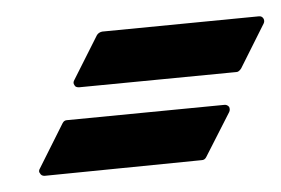

<svg xmlns="http://www.w3.org/2000/svg" viewBox="-20 -413 342 234"><path d="M104.5 -374.5 295.4 -393.1Q299.3 -393.6 301.3 -390.1Q302.7 -387.2 301.3 -384.3L273.9 -329.6Q271 -325.2 268.1 -325.2L76.2 -306.6Q71.8 -306.6 70.8 -309.1Q68.4 -312 70.8 -315.9L98.1 -370.1Q100.1 -373.5 104.5 -374.5ZM62 -266.6 253.4 -285.2Q256.8 -285.6 259.3 -282.7Q260.7 -279.3 259.3 -276.4L231.4 -221.7Q229.5 -217.8 225.6 -217.8L34.2 -198.7Q30.3 -198.7 28.8 -201.7Q26.4 -204.1 28.8 -208L56.2 -262.7Q58.1 -266.6 62 -266.6Z"/></svg>

Font: Bertholdr Mainzer Fraktur
Style: Regular
Weight: 400
Designer: Peter Wiegel, original typeface by Carl Albert Fahrenwaldt 1901
Foundry: Peter Wiegel
Version: Version 1.000 2010 initial release